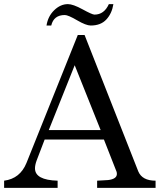

<svg xmlns="http://www.w3.org/2000/svg" viewBox="-28 -913 776 933"><path d="M-8 -35Q70 -45 101 -122L350 -743H383L644 -80Q663 -35 728 -35V0H444V-35Q449 -35 471 -36.5Q493 -38 497 -38Q540 -43 540 -68L539 -77L477 -235H189L150 -133Q142 -111 142 -95Q142 -38 252 -35V0H-8ZM335 -596 209 -281H461ZM198 -789Q205 -834 235.5 -863.5Q266 -893 302 -893Q327 -893 373.5 -867.5Q420 -842 431 -842Q478 -842 501 -893H523Q516 -848 489 -818.5Q462 -789 413 -789Q390 -789 346.5 -814.5Q303 -840 287 -840Q233 -840 221 -789Z"/></svg>

Font: Academico
Style: Regular
Weight: 400
Foundry: Steinberg Media Technologies GmbH
Version: Version 0.902